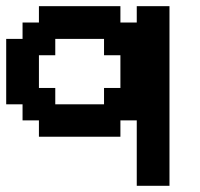

<svg xmlns="http://www.w3.org/2000/svg" viewBox="-20 -599 644 619"><path d="M473.6 0H420.9V-52.7V-210.9H394.5H368.2V-184.6V-158.2H237.3H105.5V-184.6V-210.9H79.1H52.7V-237.3V-262.7H26.4H0V-394.5V-473.6H26.4H52.7V-500V-526.4H79.1H105.5V-552.7V-579.1H237.3H368.2V-552.7V-526.4H394.5H420.9V-552.7V-579.1H473.6H526.4V-262.7V0ZM237.3 -262.7H315.4V-289.1V-315.4H341.8H368.2V-420.9H341.8H315.4V-447.3V-473.6H237.3H158.2V-447.3V-420.9H131.8H105.5V-394.5V-315.4H131.8H158.2V-289.1V-262.7Z"/></svg>

Font: VCR Jazz Mono
Style: Regular
Weight: 400
Version: Version 3.1